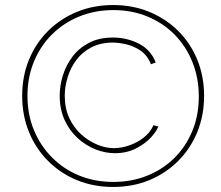

<svg xmlns="http://www.w3.org/2000/svg" viewBox="-20 -735 876 762"><path d="M429 7Q351 7 285.5 -20Q220 -47 171 -96Q122 -145 95 -211Q68 -277 68 -355Q68 -432 95 -498Q122 -564 171 -612.5Q220 -661 285.5 -688Q351 -715 429 -715Q507 -715 572.5 -688Q638 -661 687 -612.5Q736 -564 763 -498Q790 -432 790 -355Q790 -277 763 -211Q736 -145 687 -96Q638 -47 572.5 -20Q507 7 429 7ZM430 -13Q502 -13 563.5 -37.5Q625 -62 671 -107Q717 -152 743 -214.5Q769 -277 769 -352Q769 -426 743.5 -489Q718 -552 672.5 -598Q627 -644 565 -669.5Q503 -695 430 -695Q357 -695 294.5 -669.5Q232 -644 186 -598Q140 -552 114.5 -490Q89 -428 89 -354Q89 -281 114.5 -219Q140 -157 186 -110.5Q232 -64 294 -38.5Q356 -13 430 -13ZM436 -127Q398 -127 359.5 -142Q321 -157 288.5 -186.5Q256 -216 236.5 -258.5Q217 -301 217 -355Q217 -395 229.5 -435.5Q242 -476 267.5 -510Q293 -544 333 -565Q373 -586 428 -586Q484 -586 531.5 -561.5Q579 -537 598 -487L579 -480Q564 -517 536.5 -535Q509 -553 479.5 -559.5Q450 -566 428 -566Q379 -566 342.5 -547Q306 -528 283 -497Q260 -466 248.5 -428.5Q237 -391 237 -355Q237 -305 255 -266.5Q273 -228 302.5 -201.5Q332 -175 366 -161Q400 -147 432 -147Q461 -147 493 -158Q525 -169 551 -189.5Q577 -210 589 -238L608 -233Q603 -216 580 -190.5Q557 -165 520 -146Q483 -127 436 -127Z"/></svg>

Font: Raleway Thin
Style: Italic
Weight: 100
Italic angle: -12°
Designer: Matt McInerney, Pablo Impallari, Rodrigo Fuenzalida
Foundry: Matt McInerney, Pablo Impallari, Rodrigo Fuenzalida
Version: Version 4.026